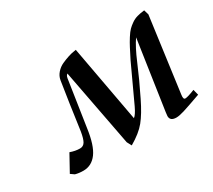

<svg xmlns="http://www.w3.org/2000/svg" viewBox="-97 -621 891 805"><g transform="rotate(-30 349.0 -218.0)"><path d="M53.2 -12.2 97.2 -91.8Q121.6 -83 144 -83Q160.2 -83 168.5 -96.9Q176.8 -110.8 182.1 -143.1Q200.7 -277.8 215.8 -372.1Q218.8 -390.6 231.9 -405.5Q245.1 -420.4 262.2 -428.2Q279.3 -436 295.9 -441.4Q312.5 -446.8 323.7 -448.2L335 -450.2L402.8 -80.1Q415 -88.9 430.2 -121.1L512.2 -297.9Q528.3 -329.6 537.1 -346.7Q545.9 -363.8 558.1 -383.1Q570.3 -402.3 579.6 -411.6Q588.9 -420.9 602.3 -430.2Q615.7 -439.5 630.6 -443.6Q645.5 -447.8 666 -450.2L672.9 -426.8L624 -64.9Q621.1 -43.9 630.9 -43.9Q642.6 -43.9 678.2 -58.1L685.1 -30.8Q622.1 -8.3 597.4 -0.7Q572.8 6.8 559.1 6.8Q528.8 6.8 528.8 -17.1Q528.8 -21.5 530.8 -35.2L580.1 -369.1Q556.6 -335.4 532.2 -276.9Q503.9 -209.5 467.8 -136.2Q439.5 -78.1 413.6 -46.4Q387.7 -14.6 337.9 14.2L326.2 -7.8L254.9 -381.8Q249.5 -377.9 247.3 -372.1Q245.1 -366.2 243.2 -350.1L211.9 -143.1Q201.2 -64.5 175.5 -29.8Q149.9 4.9 109.9 4.9Q88.4 4.9 70.8 0Z"/></g></svg>

Font: Dehuti
Style: Bold-Italic
Weight: 700
Version: Version 1.2